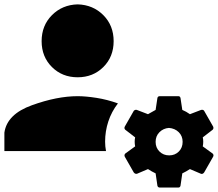

<svg xmlns="http://www.w3.org/2000/svg" viewBox="-20 -745 993 875"><path d="M333.8 -725.1Q263.6 -723.1 216.7 -675.9Q169.7 -628.7 169.7 -557.4Q169.7 -486.2 216.7 -439.5Q263.6 -392.8 333.8 -392.8Q404.1 -392.8 451 -439.5Q497.9 -486.2 497.9 -557.4Q497.9 -628.7 451 -675.9Q404.1 -723.1 333.8 -725.1ZM333.8 -306.7Q240 -306.7 125.9 -265.6Q11.8 -224.6 0 -140.5V-56.4H463.1Q459 -77.9 459 -99.5Q459 -146.7 473.6 -191.3Q488.2 -235.9 517.4 -273.8Q468.7 -291.3 419.7 -299Q370.8 -306.7 333.8 -306.7ZM708.7 -306.7Q699 -306.7 697.4 -298.5L689.2 -244.1Q671.8 -234.9 654.4 -224.6L603.6 -244.1Q595.9 -246.2 589.7 -240L548.7 -168.2Q544.6 -160 550.8 -153.8L595.9 -119Q593.8 -109.7 593.8 -99Q593.8 -88.2 595.9 -77.9L550.8 -45.1Q545.1 -39 548.7 -30.8L589.7 41Q595.4 48.2 603.6 47.2L654.4 25.6Q671.8 36.9 689.2 45.1L697.4 101.5Q699.5 109.7 708.7 109.7H792.8Q800.5 109.7 802.6 101.5L810.8 45.1Q828.2 36.9 845.6 25.6L896.4 47.2Q904.1 49.2 910.3 41L951.3 -30.8Q955.4 -39 949.2 -45.1L904.1 -77.9Q906.2 -88.2 906.2 -99Q906.2 -109.7 904.1 -119L949.2 -153.8Q954.9 -160 951.3 -168.2L910.3 -240Q906.2 -246.2 896.4 -244.1L845.6 -224.6Q828.2 -236.9 810.8 -244.1L802.6 -298.5Q800.5 -306.7 792.8 -306.7ZM749.7 -162.1Q776.9 -160 794.6 -142.6Q812.3 -125.1 812.3 -98.5Q812.3 -71.8 794.9 -54.4Q777.4 -36.9 751 -36.9Q724.6 -36.9 706.9 -54.4Q689.2 -71.8 689.2 -98.5Q689.2 -125.1 706.7 -142.6Q724.1 -160 749.7 -162.1Z"/></svg>

Font: FiraCode Nerd Font
Style: Regular
Weight: 400
Designer: Carrois Corporate, Edenspiekermann AG, Nikita Prokopov
Foundry: Carrois Corporate, Edenspiekermann AG, Nikita Prokopov
Version: Version 6.002;Nerd Fonts 2.2.2